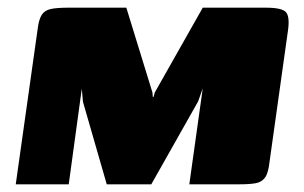

<svg xmlns="http://www.w3.org/2000/svg" viewBox="-20 -480 791 500"><path d="M21 0 78 -404Q81 -429 88.5 -441Q96 -453 112 -456.5Q128 -460 158 -460H309L377 -239L378 -227L380 -228L383 -239L508 -460H672Q714 -460 724.5 -448.5Q735 -437 730 -401L682 -59Q679 -30 670.5 -18Q662 -6 646.5 -3Q631 0 602 0H473L508 -250L496 -216L374 0H258L196 -215L193 -249L159 0Z"/></svg>

Font: Genos Thin ExtraBold
Style: Italic
Weight: 800
Italic angle: -8°
Version: Version 1.010